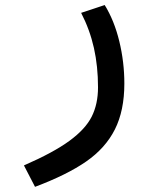

<svg xmlns="http://www.w3.org/2000/svg" viewBox="-20 -519 640 762"><path d="M369 -172.5Q369 -256 352.8 -328.5Q336.5 -401 302 -468L395.5 -499Q433.5 -437.5 453.5 -355Q473.5 -272.5 473.5 -187.5Q473.5 -80 436 -5.5Q398.5 69 322 122Q245.5 175 119 222.5L75 137.5Q192 86.5 255.5 40Q319 -6.5 344 -56.2Q369 -106 369 -172.5Z"/></svg>

Font: JuliaMono Medium
Style: Italic
Weight: 500
Italic angle: -9°
Monospace: yes
Designer: cormullion
Foundry: corm
Version: Version 0.054; ttfautohint (v1.8.4)